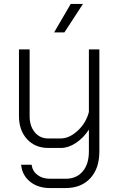

<svg xmlns="http://www.w3.org/2000/svg" viewBox="-20 -749 605 972"><path d="M87 85H140Q144 117 169.5 136.5Q195 156 233 156H312Q367 156 398.5 119Q430 82 430 18V-93Q403 -51 364.5 -25.5Q326 0 289 0H224Q158 0 117 -44.5Q76 -89 76 -162V-499H130V-161Q130 -111 156 -79.5Q182 -48 224 -48H287Q331 -48 373.5 -87.5Q416 -127 430 -182V-499H483V18Q483 104 437 153.5Q391 203 312 203H233Q172 203 132 170.5Q92 138 87 85ZM338 -729H400L306 -585H254Z"/></svg>

Font: Bai Jamjuree Light
Style: Regular
Weight: 300
Designer: Katatrad Aksorn Co.,Ltd.
Foundry: Cadson Demak Co.,Ltd.
Version: Version 1.000; ttfautohint (v1.6)